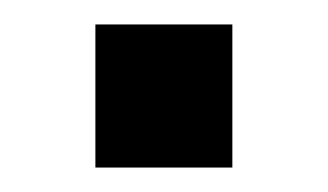

<svg xmlns="http://www.w3.org/2000/svg" viewBox="-20 -137 268 157"><path d="M58 0V-117H170V0Z"/></svg>

Font: Archivo Narrow Medium
Style: Regular
Weight: 500
Designer: Hector Gatti
Foundry: Omnibus-Type
Version: Version 3.002